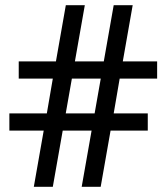

<svg xmlns="http://www.w3.org/2000/svg" viewBox="-20 -718 640 738"><path d="M148 -216H16V-282H160L183 -416H52V-482H195L233 -698H306L183 0H110ZM417 -698H490L452 -482H584V-416H440L417 -282H548V-216H405L367 0H294ZM452 -482 440 -416H183L195 -482ZM417 -282 405 -216H148L160 -282Z"/></svg>

Font: iA Writer Duo V
Style: Regular
Weight: 400
Designer: Mike Abbink, Paul van der Laan, Pieter van Rosmalen, Oliver Reichenstein
Foundry: Information Architects Inc.
Version: Version 2.000